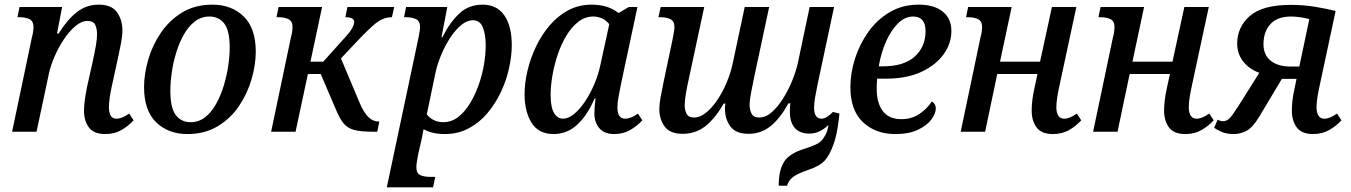

<svg xmlns="http://www.w3.org/2000/svg" viewBox="-20 -566 5804 825"><path d="M432 10Q383 10 362 -18.5Q341 -47 341 -90Q341 -109 344 -132.5Q347 -156 353 -188L378 -300Q387 -341 392 -370Q397 -399 397 -420Q397 -441 389.5 -458.5Q382 -476 356 -476Q330 -476 303.5 -453.5Q277 -431 253.5 -395.5Q230 -360 213.5 -321Q197 -282 190 -249L137 0H32L117 -405Q121 -419 122.5 -431Q124 -443 124 -449Q124 -475 107 -483.5Q90 -492 65 -492H55L64 -536H247L225 -422H232Q270 -483 311 -514.5Q352 -546 404 -546Q460 -546 483 -513Q506 -480 506 -436Q506 -413 500.5 -383Q495 -353 488 -322L461 -198Q455 -171 451.5 -147Q448 -123 448 -105Q448 -83 455.5 -69.5Q463 -56 481 -56Q504 -56 535 -78L554 -49Q531 -24 501.5 -7Q472 10 432 10Z M785 10Q703 10 651 -40.5Q599 -91 599 -192Q599 -248 617 -310Q635 -372 671.5 -425.5Q708 -479 763 -512.5Q818 -546 893 -546Q975 -546 1027 -495.5Q1079 -445 1079 -344Q1079 -288 1061 -226Q1043 -164 1007 -110.5Q971 -57 915.5 -23.5Q860 10 785 10ZM799 -41Q834 -41 861 -62Q888 -83 908 -118.5Q928 -154 941 -196.5Q954 -239 960.5 -282Q967 -325 967 -361Q967 -435 943.5 -465Q920 -495 880 -495Q845 -495 817.5 -474Q790 -453 770 -417.5Q750 -382 737 -339.5Q724 -297 718 -254Q712 -211 712 -175Q712 -102 735.5 -71.5Q759 -41 799 -41Z M1145 0 1230 -405Q1234 -419 1235.5 -431Q1237 -443 1237 -449Q1237 -475 1220 -483.5Q1203 -492 1177 -492H1168L1177 -536H1364L1314 -301H1369L1448 -389Q1484 -427 1493 -444.5Q1502 -462 1502 -472Q1502 -492 1464 -492L1473 -536H1674L1664 -492Q1642 -492 1623 -483.5Q1604 -475 1582 -455.5Q1560 -436 1528 -403L1445 -315L1525 -125Q1541 -86 1561 -65Q1581 -44 1607 -44H1610L1601 0H1582Q1529 0 1500.5 -8Q1472 -16 1455 -37.5Q1438 -59 1421 -101L1358 -248H1303L1250 0Z M1642 239 1778 -403Q1781 -419 1783 -431Q1785 -443 1785 -449Q1785 -475 1768 -483.5Q1751 -492 1726 -492H1716L1725 -536H1902L1877 -406H1881Q1911 -467 1952 -506.5Q1993 -546 2054 -546Q2115 -546 2147 -500Q2179 -454 2179 -372Q2179 -326 2167.5 -273.5Q2156 -221 2132.5 -171Q2109 -121 2074.5 -80Q2040 -39 1994 -14.5Q1948 10 1891 10Q1836 10 1800 -11Q1799 -2 1796 11Q1793 24 1791 35L1777 96Q1775 108 1772 124.5Q1769 141 1769 152Q1769 179 1786 186.5Q1803 194 1828 194H1850L1841 239ZM1884 -41Q1920 -41 1948.5 -63Q1977 -85 1999 -121Q2021 -157 2036.5 -200.5Q2052 -244 2059.5 -288.5Q2067 -333 2067 -370Q2067 -419 2054.5 -449Q2042 -479 2012 -479Q1987 -479 1962 -458.5Q1937 -438 1915 -404.5Q1893 -371 1876.5 -332Q1860 -293 1852 -257L1814 -75Q1823 -61 1842 -51Q1861 -41 1884 -41Z M2359 10Q2294 10 2264 -38.5Q2234 -87 2234 -161Q2234 -209 2246.5 -262Q2259 -315 2283 -365.5Q2307 -416 2342 -457Q2377 -498 2422 -522Q2467 -546 2522 -546Q2593 -546 2638 -510L2682 -536H2719L2649 -208Q2643 -179 2638 -151.5Q2633 -124 2633 -104Q2633 -56 2666 -56Q2691 -56 2721 -78L2740 -49Q2718 -25 2688 -7.5Q2658 10 2619 10Q2577 10 2555.5 -15Q2534 -40 2534 -79Q2534 -92 2535 -105Q2536 -118 2539 -143H2535Q2503 -69 2459.5 -29.5Q2416 10 2359 10ZM2399 -56Q2422 -56 2446.5 -76Q2471 -96 2493.5 -129.5Q2516 -163 2533.5 -204Q2551 -245 2560 -288L2598 -462Q2582 -481 2564.5 -488Q2547 -495 2529 -495Q2494 -495 2465 -472.5Q2436 -450 2413.5 -412.5Q2391 -375 2376 -330Q2361 -285 2353.5 -240.5Q2346 -196 2346 -160Q2346 -104 2361 -80Q2376 -56 2399 -56Z M2913 9Q2858 9 2835.5 -23Q2813 -55 2813 -98Q2813 -118 2818.5 -148.5Q2824 -179 2831 -212L2870 -397Q2873 -411 2875.5 -427Q2878 -443 2878 -449Q2878 -475 2861 -483.5Q2844 -492 2819 -492H2809L2819 -536H3006L2941 -233Q2932 -193 2927 -163Q2922 -133 2922 -114Q2922 -94 2930 -77.5Q2938 -61 2962 -61Q2988 -61 3013.5 -81.5Q3039 -102 3062 -136Q3085 -170 3102 -210.5Q3119 -251 3128 -292L3180 -536H3285L3222 -241Q3215 -208 3208 -172Q3201 -136 3201 -115Q3201 -94 3209.5 -77.5Q3218 -61 3242 -61Q3271 -61 3297.5 -85Q3324 -109 3346.5 -145.5Q3369 -182 3385 -222Q3401 -262 3408 -294L3459 -536H3564L3494 -208Q3487 -175 3482.5 -148.5Q3478 -122 3478 -104Q3478 -56 3510 -56Q3531 -56 3559 -85L3587 -78Q3585 -54 3579 -16.5Q3573 21 3562 53Q3546 98 3525 122.5Q3504 147 3453 164Q3403 181 3385 196.5Q3367 212 3362 232H3326Q3326 165 3349.5 128.5Q3373 92 3441 72Q3478 60 3495 50Q3512 40 3523 20Q3530 10 3534 -3Q3538 -16 3540 -29Q3522 -12 3502 -2Q3482 8 3458 8Q3416 8 3395 -16.5Q3374 -41 3374 -85Q3374 -93 3374.5 -104Q3375 -115 3376 -122H3368Q3332 -57 3291 -24Q3250 9 3196 9Q3142 9 3118.5 -22.5Q3095 -54 3095 -100Q3095 -110 3097 -121H3090Q3052 -56 3010.5 -23.5Q2969 9 2913 9Z M3827 10Q3742 10 3688 -41Q3634 -92 3634 -191Q3634 -251 3653.5 -313Q3673 -375 3710.5 -428Q3748 -481 3802.5 -513.5Q3857 -546 3928 -546Q3994 -546 4031 -516Q4068 -486 4068 -433Q4068 -379 4034.5 -332.5Q4001 -286 3938.5 -257Q3876 -228 3787 -228H3749Q3748 -217 3747.5 -206.5Q3747 -196 3747 -186Q3747 -123 3773.5 -88.5Q3800 -54 3853 -54Q3897 -54 3930 -76Q3963 -98 3984 -130Q4001 -120 4001 -100Q4001 -78 3982 -52.5Q3963 -27 3924.5 -8.5Q3886 10 3827 10ZM3756 -281H3774Q3864 -281 3910.5 -323Q3957 -365 3957 -432Q3957 -495 3903 -495Q3868 -495 3838 -465Q3808 -435 3786.5 -386Q3765 -337 3756 -281Z M4504 10Q4455 10 4434 -18.5Q4413 -47 4413 -91Q4413 -109 4415.5 -133Q4418 -157 4425 -188L4438 -248H4265L4213 0H4108L4193 -405Q4197 -419 4198.5 -431Q4200 -443 4200 -449Q4200 -475 4183 -483.5Q4166 -492 4140 -492H4131L4140 -536H4327L4277 -301H4449L4500 -536H4605L4533 -201Q4527 -174 4523 -149Q4519 -124 4519 -105Q4519 -83 4527 -69.5Q4535 -56 4553 -56Q4576 -56 4607 -78L4626 -49Q4603 -24 4573.5 -7Q4544 10 4504 10Z M5073 10Q5024 10 5003 -18.5Q4982 -47 4982 -91Q4982 -109 4984.5 -133Q4987 -157 4994 -188L5007 -248H4834L4782 0H4677L4762 -405Q4766 -419 4767.5 -431Q4769 -443 4769 -449Q4769 -475 4752 -483.5Q4735 -492 4709 -492H4700L4709 -536H4896L4846 -301H5018L5069 -536H5174L5102 -201Q5096 -174 5092 -149Q5088 -124 5088 -105Q5088 -83 5096 -69.5Q5104 -56 5122 -56Q5145 -56 5176 -78L5195 -49Q5172 -24 5142.5 -7Q5113 10 5073 10Z M5281 10Q5249 10 5226.5 -0.5Q5204 -11 5197 -17L5212 -52Q5225 -45 5235 -45Q5250 -45 5262.5 -57Q5275 -69 5301 -110L5391 -253Q5346 -270 5321 -303Q5296 -336 5296 -378Q5296 -450 5350.5 -497.5Q5405 -545 5526 -545Q5583 -545 5633 -536.5Q5683 -528 5719 -519L5651 -201Q5645 -174 5641 -149Q5637 -124 5637 -105Q5637 -83 5645 -69.5Q5653 -56 5671 -56Q5694 -56 5725 -78L5744 -49Q5721 -24 5691 -7Q5661 10 5622 10Q5573 10 5552 -18.5Q5531 -47 5531 -91Q5531 -110 5533.5 -133.5Q5536 -157 5543 -188L5551 -227H5488L5391 -65Q5362 -17 5335.5 -3.5Q5309 10 5281 10ZM5526 -280H5563L5606 -484Q5583 -490 5563 -492.5Q5543 -495 5528 -495Q5468 -495 5438.5 -462Q5409 -429 5409 -376Q5409 -330 5440 -305Q5471 -280 5526 -280Z"/></svg>

Font: Noto Serif SemiCondensed Medium
Style: Italic
Weight: 500
Width: 4
Italic angle: -12°
Designer: Monotype Design Team
Foundry: Monotype Imaging Inc.
Version: Version 2.013